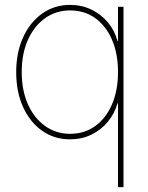

<svg xmlns="http://www.w3.org/2000/svg" viewBox="-20 -557 602 781"><path d="M482.4 204.1H460V-136.7H458Q445.8 -94.2 418 -61Q390.1 -27.8 351.1 -9Q312 9.8 265.1 9.8Q201.2 9.8 151.6 -24.9Q102.1 -59.6 74 -121.3Q45.9 -183.1 45.9 -263.7Q45.9 -343.8 74.2 -405.5Q102.5 -467.3 152.1 -502.2Q201.7 -537.1 265.1 -537.1Q312 -537.1 351.6 -518.1Q391.1 -499 418.9 -465.8Q446.8 -432.6 458 -389.6H460V-529.3H482.4ZM265.1 -12.7Q324.2 -12.7 367.9 -44.7Q411.6 -76.7 435.8 -133.1Q460 -189.5 460 -263.7Q460 -338.4 435.8 -394.8Q411.6 -451.2 367.9 -482.9Q324.2 -514.6 265.1 -514.6Q208 -514.6 163.3 -482.9Q118.7 -451.2 93.5 -394.8Q68.4 -338.4 68.4 -263.7Q68.4 -189.5 93.5 -133.1Q118.7 -76.7 163.1 -44.7Q207.5 -12.7 265.1 -12.7Z"/></svg>

Font: Inter 24pt Thin
Style: Regular
Weight: 250
Designer: Rasmus Andersson
Foundry: rsms
Version: Version 4.001;git-66647c0bb